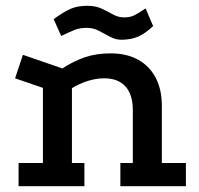

<svg xmlns="http://www.w3.org/2000/svg" viewBox="-20 -642 686 662"><path d="M44 0V-80H128V-339L32 -372L59 -453L195 -406Q233 -431 272.5 -444.5Q312 -458 361 -458Q417 -458 456.5 -436Q496 -414 517 -373.5Q538 -333 538 -278V-80H621V0H395V-80H438V-262Q438 -316 412.5 -344Q387 -372 339 -372Q311 -372 281.5 -362.5Q252 -353 228 -338V-80H271V0ZM191 -518 165 -576Q198 -600 222 -611Q246 -622 281 -622Q310 -622 331 -612Q352 -602 370 -592Q388 -582 409 -582Q428 -582 442.5 -589Q457 -596 482 -613L508 -552Q480 -526 457 -516Q434 -506 403 -505Q381 -504 361 -514.5Q341 -525 321.5 -535.5Q302 -546 279 -546Q255 -546 237.5 -539Q220 -532 191 -518Z"/></svg>

Font: Podkova SemiBold
Style: Regular
Weight: 600
Designer: Ilya Yudin
Foundry: Cyreal (www.cyreal.org)
Version: Version 2.103